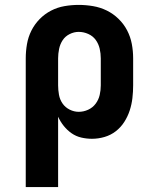

<svg xmlns="http://www.w3.org/2000/svg" viewBox="-20 -558 640 783"><path d="M85 205V-320Q85 -349 90 -378Q95 -407 108 -433Q121 -459 141.5 -480Q162 -501 188 -514.5Q214 -528 243 -533Q272 -538 301 -538Q330 -538 359.5 -533Q389 -528 415.5 -515Q442 -502 463.5 -481Q485 -460 498.5 -434Q512 -408 517.5 -379Q523 -350 523 -320V-210Q523 -184 520 -158Q517 -132 509 -107.5Q501 -83 487 -61Q473 -39 452.5 -23Q432 -7 406.5 0.5Q381 8 355 8Q333 8 311.5 3Q290 -2 272 -14.5Q254 -27 240 -44.5Q226 -62 217 -82V205ZM301 -102Q321 -102 339.5 -110.5Q358 -119 370 -135Q382 -151 386.5 -170.5Q391 -190 391 -210V-320Q391 -340 386.5 -359.5Q382 -379 370.5 -395Q359 -411 340 -419.5Q321 -428 301 -428Q282 -428 264 -419Q246 -410 235.5 -394Q225 -378 221 -358.5Q217 -339 217 -320V-210Q217 -191 220.5 -171.5Q224 -152 235 -136Q246 -120 264 -111Q282 -102 301 -102Z"/></svg>

Font: Iosevka Slab XBdEx
Style: Regular
Weight: 800
Width: 7
Monospace: yes
Designer: Belleve Invis
Foundry: Belleve Invis
Version: Version 11.1.0; ttfautohint (v1.8.3)